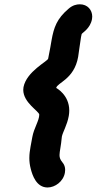

<svg xmlns="http://www.w3.org/2000/svg" viewBox="-20 -690 438 871"><path d="M235 -291.1C239.2 -315.2 316.5 -330 334.5 -432C336.1 -441.2 344.3 -503.3 347.6 -522.2C348.3 -526.4 349.6 -532.9 350.5 -535.6C354.5 -542.4 389.8 -560.9 397.4 -603.6C398 -607.4 398.4 -611.1 398.4 -614.8C398.4 -644.4 377.5 -670.5 342.3 -670.5C327.5 -670.5 309 -666.5 290.4 -649.8C238.2 -605.1 224.3 -566.5 213.8 -507L208.1 -474.1C205.7 -460.4 202.7 -444.1 198.4 -423.8C195.7 -411.7 100.5 -365.9 86.6 -294.8C85.8 -290.5 85.5 -286.3 85.5 -282.3C85.5 -223.7 158.1 -185 158.1 -169.8C158.1 -142.9 133.8 -108.9 126.6 -68.2C124.1 -54.2 121.2 -39.9 118.5 -24.4C115.6 -7.9 113.1 9 113.1 27.1C113.1 42.5 114.9 58.7 119.6 76.4C126.7 103.8 144.5 160.5 195.8 160.5C229.7 160.5 267.5 133.2 274.4 93.6C275.1 89.6 275.6 85.3 275.6 81C275.6 69.2 272.4 56.7 262.4 45.4C253.1 34 250 25.1 250 13.5C250 -3.3 256.7 -25.8 260.6 -70.1C264.6 -90.7 284.7 -122.5 292 -164.1C293.5 -172.8 294.2 -181 294.2 -188.7C294.2 -260.3 235 -291 235 -291C235 -291 235 -290.9 235 -291.1Z"/></svg>

Font: TudorRose
Style: BoldOblique
Weight: 500
Version: Version 001.000